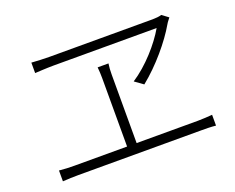

<svg xmlns="http://www.w3.org/2000/svg" viewBox="-103 -854 1206 984"><g transform="rotate(-20 500.0 -361.5)"><path d="M807 -621C765 -548 686 -458 603 -404L649 -371C736 -441 820 -541 866 -621C872 -632 880 -640 887 -650L852 -676C841 -672 821 -670 804 -670H241C207 -670 173 -672 143 -674V-617C143 -617 208 -621 243 -621ZM509 -102V-476C509 -498 510 -514 513 -535H454C456 -515 457 -494 457 -476V-102H171C144 -102 116 -103 87 -106V-47C117 -49 144 -50 171 -50H843C861 -50 896 -50 922 -47V-106C896 -104 871 -102 843 -102Z"/></g></svg>

Font: Noto Sans CJK Light
Style: Regular
Weight: 300
Designer: Ryoko NISHIZUKA (kana & ideographs); Paul D. Hunt (Latin, Greek & Cyrillic); Wenlong ZHANG (bopomofo); Sandoll Communica
Foundry: Adobe Systems Incorporated
Version: Version 1.000;PS 1;hotconv 1.0.78;makeotf.lib2.5.61930